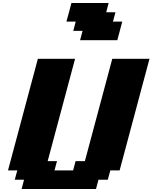

<svg xmlns="http://www.w3.org/2000/svg" viewBox="-20 -1270 1024 1290"><path d="M125 0H625L641.6 -62.5H704.1L721.2 -125H783.7L984.4 -875H734.4L550.3 -187.5H487.8L471.2 -125H346.2L362.8 -187.5H300.3L484.4 -875H234.4L33.7 -125H96.2L79.1 -62.5H141.6ZM518.1 -1000H768.1Q773.9 -1020.5 784.9 -1062.3Q795.9 -1104 801.3 -1125H738.8L755.9 -1187.5H693.4L710 -1250H460Q454.6 -1229 443.4 -1187.5Q432.1 -1146 426.3 -1125H488.8L472.2 -1062.5H534.7Z"/></svg>

Font: Faithful 32x
Style: BoldOblique
Weight: 400
Foundry: Faithful Resource Pack
Version: Version 1.0; January 27, 2023